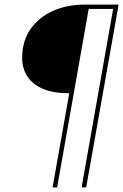

<svg xmlns="http://www.w3.org/2000/svg" viewBox="-20 -720 539 840"><path d="M210 100 283 -312Q213 -312 167.5 -331.5Q122 -351 99.5 -386Q77 -421 77 -467Q77 -540 113 -592Q149 -644 211 -672Q273 -700 352 -700H499L357 100H337L475 -681H368L230 100Z"/></svg>

Font: DM Sans 28pt Thin
Style: Italic
Weight: 250
Italic angle: -10°
Version: Version 4.004;gftools[0.9.30]